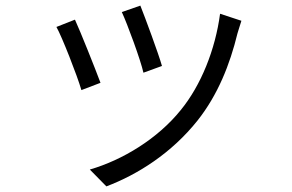

<svg xmlns="http://www.w3.org/2000/svg" viewBox="-20 -593 1040 684"><path d="M480 -573 414 -550C434 -507 481 -379 491 -334L557 -358C545 -401 496 -533 480 -573ZM840 -519 764 -544C747 -416 696 -289 624 -201C542 -99 417 -23 300 11L359 71C470 29 591 -47 684 -164C756 -255 799 -363 826 -474C830 -486 834 -501 840 -519ZM247 -523 181 -497C200 -464 255 -324 270 -272L338 -298C319 -349 266 -482 247 -523Z"/></svg>

Font: Noto Sans CJK HK DemiLight
Style: Regular
Weight: 350
Designer: Ryoko NISHIZUKA 西塚涼子 (kana, bopomofo & ideographs); Paul D. Hunt (Latin, Greek & Cyrillic); Sandoll Communications 산돌커뮤니
Foundry: Adobe
Version: Version 2.004;hotconv 1.0.118;makeotfexe 2.5.65603